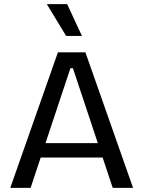

<svg xmlns="http://www.w3.org/2000/svg" viewBox="-20 -915 697 935"><path d="M30 0 262 -660H396L628 0H529L335 -583H323L129 0ZM140 -148V-218H529V-148ZM302 -740 208 -895H307L379 -740Z"/></svg>

Font: Bricolage Grotesque 96pt ExtraBold
Style: Regular
Weight: 400
Version: Version 1.001;gftools[0.9.33.dev8+g029e19f]